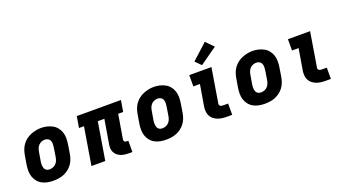

<svg xmlns="http://www.w3.org/2000/svg" viewBox="-61 -1346 3422 1920"><g transform="rotate(-20 1650.0 -386.0)"><path d="M256 8Q224 8 193 2Q162 -4 135.5 -18.5Q109 -33 90 -57Q71 -81 61.5 -110Q52 -139 52 -171Q52 -203 57 -235L74 -335Q79 -363 89 -389.5Q99 -416 116.5 -439.5Q134 -463 158 -481Q182 -499 208.5 -509.5Q235 -520 262.5 -525.5Q290 -531 318 -531Q350 -531 380.5 -523.5Q411 -516 437.5 -501.5Q464 -487 483 -463Q502 -439 511.5 -410Q521 -381 521 -349Q521 -317 516 -285L500 -185Q495 -157 485 -130.5Q475 -104 457.5 -80.5Q440 -57 416 -39Q392 -21 365.5 -10.5Q339 0 311 4Q283 8 256 8ZM259 -112Q277 -112 294.5 -118.5Q312 -125 325.5 -138.5Q339 -152 346 -169.5Q353 -187 356 -204L372 -304Q375 -323 375 -341Q375 -359 368.5 -375Q362 -391 346.5 -399.5Q331 -408 313 -408Q295 -408 277.5 -401Q260 -394 247 -380.5Q234 -367 227.5 -350Q221 -333 218 -316L201 -216Q199 -204 198.5 -191.5Q198 -179 199.5 -167.5Q201 -156 205 -145.5Q209 -135 217 -127Q225 -119 236 -115.5Q247 -112 259 -112Z M1056 8Q1034 8 1012 5Q990 2 971 -6Q952 -14 936 -27.5Q920 -41 910.5 -59.5Q901 -78 899.5 -100Q898 -122 902 -144L945 -400H875L809 0H662L728 -400H675L695 -520H1165L1145 -400H1092L1049 -144Q1048 -137 1049 -131Q1050 -125 1053.5 -120.5Q1057 -116 1063 -114Q1069 -112 1076 -112H1095V8Z M1456 8Q1424 8 1393 2Q1362 -4 1335.5 -18.5Q1309 -33 1290 -57Q1271 -81 1261.5 -110Q1252 -139 1252 -171Q1252 -203 1257 -235L1274 -335Q1279 -363 1289 -389.5Q1299 -416 1316.5 -439.5Q1334 -463 1358 -481Q1382 -499 1408.5 -509.5Q1435 -520 1462.5 -525.5Q1490 -531 1518 -531Q1550 -531 1580.5 -523.5Q1611 -516 1637.5 -501.5Q1664 -487 1683 -463Q1702 -439 1711.5 -410Q1721 -381 1721 -349Q1721 -317 1716 -285L1700 -185Q1695 -157 1685 -130.5Q1675 -104 1657.5 -80.5Q1640 -57 1616 -39Q1592 -21 1565.5 -10.5Q1539 0 1511 4Q1483 8 1456 8ZM1459 -112Q1477 -112 1494.5 -118.5Q1512 -125 1525.5 -138.5Q1539 -152 1546 -169.5Q1553 -187 1556 -204L1572 -304Q1575 -323 1575 -341Q1575 -359 1568.5 -375Q1562 -391 1546.5 -399.5Q1531 -408 1513 -408Q1495 -408 1477.5 -401Q1460 -394 1447 -380.5Q1434 -367 1427.5 -350Q1421 -333 1418 -316L1401 -216Q1399 -204 1398.5 -191.5Q1398 -179 1399.5 -167.5Q1401 -156 1405 -145.5Q1409 -135 1417 -127Q1425 -119 1436 -115.5Q1447 -112 1459 -112Z M2107 0Q2081 0 2055.5 -3Q2030 -6 2007 -15Q1984 -24 1965 -39Q1946 -54 1935 -75.5Q1924 -97 1922 -123Q1920 -149 1924 -174L1962 -400H1892V-520H2128L2068 -155Q2066 -147 2068.5 -139.5Q2071 -132 2077 -127.5Q2083 -123 2091 -121.5Q2099 -120 2107 -120H2160V0ZM2046 -570 1987 -630 2152 -780 2230 -700Z M2506 8Q2474 8 2443 2Q2412 -4 2385.5 -18.5Q2359 -33 2340 -57Q2321 -81 2311.5 -110Q2302 -139 2302 -171Q2302 -203 2307 -235L2324 -335Q2329 -363 2339 -389.5Q2349 -416 2366.5 -439.5Q2384 -463 2408 -481Q2432 -499 2458.5 -509.5Q2485 -520 2512.5 -525.5Q2540 -531 2568 -531Q2600 -531 2630.5 -523.5Q2661 -516 2687.5 -501.5Q2714 -487 2733 -463Q2752 -439 2761.5 -410Q2771 -381 2771 -349Q2771 -317 2766 -285L2750 -185Q2745 -157 2735 -130.5Q2725 -104 2707.5 -80.5Q2690 -57 2666 -39Q2642 -21 2615.5 -10.5Q2589 0 2561 4Q2533 8 2506 8ZM2509 -112Q2527 -112 2544.5 -118.5Q2562 -125 2575.5 -138.5Q2589 -152 2596 -169.5Q2603 -187 2606 -204L2622 -304Q2625 -323 2625 -341Q2625 -359 2618.5 -375Q2612 -391 2596.5 -399.5Q2581 -408 2563 -408Q2545 -408 2527.5 -401Q2510 -394 2497 -380.5Q2484 -367 2477.5 -350Q2471 -333 2468 -316L2451 -216Q2449 -204 2448.5 -191.5Q2448 -179 2449.5 -167.5Q2451 -156 2455 -145.5Q2459 -135 2467 -127Q2475 -119 2486 -115.5Q2497 -112 2509 -112Z M3157 0Q3131 0 3105.5 -3Q3080 -6 3057 -15Q3034 -24 3015 -39Q2996 -54 2985 -75.5Q2974 -97 2972 -123Q2970 -149 2974 -174L3012 -400H2942V-520H3178L3118 -155Q3116 -147 3118.5 -139.5Q3121 -132 3127 -127.5Q3133 -123 3141 -121.5Q3149 -120 3157 -120H3210V0Z"/></g></svg>

Font: Iosevka Etoile Heavy Oblique
Style: Regular
Weight: 900
Italic angle: -9°
Designer: Belleve Invis
Foundry: Belleve Invis
Version: Version 15.5.2; ttfautohint (v1.8.4)